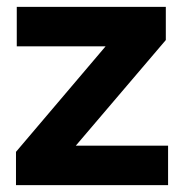

<svg xmlns="http://www.w3.org/2000/svg" viewBox="-20 -541 539 561"><path d="M26.7 0V-97.3L288.6 -405.7H29V-521H464.5V-424L201.5 -115.4H471.1V0Z"/></svg>

Font: Red Hat Display VF
Style: Regular
Weight: 300
Designer: Pentagram, MCKL
Foundry: Pentagram, MCKL
Version: Version 1.023